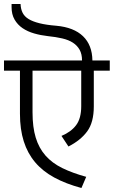

<svg xmlns="http://www.w3.org/2000/svg" viewBox="-30 -933 570 962"><path d="M520 -630V-579H440V-400Q440 -320 407 -275Q374 -230 313 -199L278 -252Q326 -272 351.5 -306Q377 -340 377 -401V-579H133V-370Q133 -296 149 -243.5Q165 -191 198 -153.5Q231 -116 282 -91Q333 -66 402 -47L378 9Q300 -12 242 -43.5Q184 -75 146 -120Q108 -165 89 -225Q70 -285 70 -363V-579H-10V-630H381Q381 -662 369 -683.5Q357 -705 335.5 -719Q314 -733 282 -740.5Q250 -748 210 -752Q174 -756 141 -765.5Q108 -775 83 -792Q58 -809 43 -835Q28 -861 28 -897V-913H73Q74 -887 83.5 -868.5Q93 -850 113.5 -837.5Q134 -825 168 -816.5Q202 -808 252 -804Q340 -796 386 -751.5Q432 -707 433 -630Z"/></svg>

Font: Ek Mukta Light
Style: Regular
Weight: 300
Designer: Girish Dalvi and Yashodeep Gholap
Foundry: Ek Type
Version: Version 2.538;PS 1.002;hotconv 16.6.51;makeotf.lib2.5.65220;